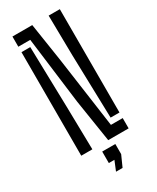

<svg xmlns="http://www.w3.org/2000/svg" viewBox="-245 -867 910 1116"><g transform="rotate(-30 210.5 -309.0)"><path d="M232.5 0 188 -284 131.5 -731.5H51.5V-800H184.5L223.5 -546.5L290.5 -69H369.5V0ZM51.5 0V-695H110.5L120.5 -289.5L126 0ZM310 -106.5 298.5 -532.5 294.5 -800H369.5V-106.5ZM180 181.5 206.5 117H169V40H257V108L224 181.5Z"/></g></svg>

Font: Big Shoulders Stencil Display Thin Medium
Style: Regular
Weight: 500
Version: Version 2.001